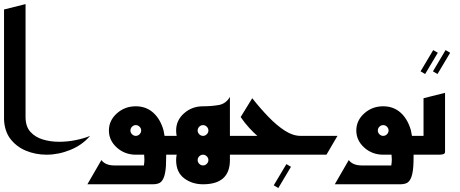

<svg xmlns="http://www.w3.org/2000/svg" viewBox="-20 -767 2280 952"><path d="M106.7 -186.7V-746.7L0 -720V-173.3Q2.7 -118.7 29.3 -81.3Q60 -40 108 -20Q156 0 210.7 0Q270.7 0 329.3 -24Q388 -48 426.7 -93.3Q398.7 -81.3 357.3 -72.7Q316 -64 273.3 -64Q230.7 -64 192.7 -75.3Q154.7 -86.7 130.7 -113.3Q106.7 -140 106.7 -186.7Z M413.3 146.7H737.3Q768 146.7 780 133.3Q792 120 797.3 96Q801.3 78.7 802.7 57.3Q804 36 804 9.3Q804 4 804 0H853.3V-93.3H796Q793.3 -108 790.7 -121.3Q774.7 -177.3 739.3 -208.7Q704 -240 653.3 -240Q598.7 -240 559.3 -204.7Q520 -169.3 520 -120Q520 -70.7 559.3 -35.3Q598.7 0 653.3 0H694.7Q696 12 696 24Q696 38.7 693.3 53.3H546.7Q502.7 53.3 482.7 26.7ZM653.3 -93.3Q642.7 -93.3 634.7 -101.3Q626.7 -109.3 626.7 -120Q626.7 -130.7 634.7 -138.7Q642.7 -146.7 653.3 -146.7Q664 -146.7 672 -138.7Q680 -130.7 680 -120Q680 -109.3 672 -101.3Q664 -93.3 653.3 -93.3Z M986.7 146.7Q1120 146.7 1120 26.7V0H1173.3V-93.3H1120V-286.7Q1100 -252 1063.3 -246Q1026.7 -240 986.7 -240Q932 -240 892.7 -205.3Q853.3 -170.7 853.3 -120Q853.3 -105.3 856 -93.3H786.7V0H856Q853.3 13.3 853.3 26.7Q853.3 86.7 892.7 116.7Q932 146.7 986.7 146.7ZM986.7 -93.3Q976 -93.3 968 -101.3Q960 -109.3 960 -120Q960 -130.7 968 -138.7Q976 -146.7 986.7 -146.7Q997.3 -146.7 1005.3 -138.7Q1013.3 -130.7 1013.3 -120Q1013.3 -109.3 1005.3 -101.3Q997.3 -93.3 986.7 -93.3ZM986.7 53.3Q976 53.3 968 45.3Q960 37.3 960 26.7Q960 16 968 8Q976 0 986.7 0Q997.3 0 1005.3 8Q1013.3 16 1013.3 26.7Q1013.3 37.3 1005.3 45.3Q997.3 53.3 986.7 53.3Z M1360 165.3 1422.7 60 1400 46.7 1337.3 152Z M1146.7 0H1598.7L1653.3 -93.3H1470.7Q1432 -93.3 1392 -119.3Q1352 -145.3 1311.3 -187.3Q1270.7 -229.3 1230.7 -280L1173.3 -186.7Q1192 -158.7 1216 -132.7Q1240 -106.7 1256 -93.3H1146.7Z M1640 146.7H1964Q1994.7 146.7 2006.7 133.3Q2018.7 120 2024 96Q2028 78.7 2029.3 57.3Q2030.7 36 2030.7 9.3Q2030.7 4 2030.7 0H2080V-93.3H2022.7Q2020 -108 2017.3 -121.3Q2001.3 -177.3 1966 -208.7Q1930.7 -240 1880 -240Q1825.3 -240 1786 -204.7Q1746.7 -169.3 1746.7 -120Q1746.7 -70.7 1786 -35.3Q1825.3 0 1880 0H1921.3Q1922.7 12 1922.7 24Q1922.7 38.7 1920 53.3H1773.3Q1729.3 53.3 1709.3 26.7ZM1880 -93.3Q1869.3 -93.3 1861.3 -101.3Q1853.3 -109.3 1853.3 -120Q1853.3 -130.7 1861.3 -138.7Q1869.3 -146.7 1880 -146.7Q1890.7 -146.7 1898.7 -138.7Q1906.7 -130.7 1906.7 -120Q1906.7 -109.3 1898.7 -101.3Q1890.7 -93.3 1880 -93.3Z M2088 -400 2150.7 -505.3 2128 -518.7 2065.3 -413.3ZM2149.3 -400 2212 -505.3 2189.3 -518.7 2126.7 -413.3Z M2053.3 0H2158.7Q2165.3 0 2176 -2Q2186.7 -4 2186.7 -14.7V-306.7L2080 -280V-93.3H2053.3Z"/></svg>

Font: Qahiri
Style: Regular
Weight: 400
Designer: Khaled Hosny
Foundry: Alif Type
Version: Version 3.00